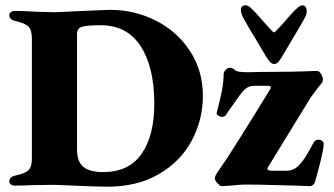

<svg xmlns="http://www.w3.org/2000/svg" viewBox="-20 -696 1259 723"><path d="M235 2 183 0 111 1Q57 3 33 3Q27 3 21 -1.5Q15 -6 15 -12Q15 -29 34 -34Q73 -42 86.5 -54.5Q100 -67 100 -97V-551Q100 -583 87 -596Q74 -609 34 -618Q15 -623 15 -640Q15 -646 21 -650.5Q27 -655 33 -655Q70 -655 111 -652Q165 -650 183 -650Q199 -650 273 -654Q383 -659 394 -659Q487 -659 567.5 -618Q648 -577 696 -503Q744 -429 744 -335Q744 -245 702 -166.5Q660 -88 578.5 -40.5Q497 7 385 7Q340 7 235 2ZM561 -306Q561 -442 510 -521.5Q459 -601 359 -601Q308 -601 289 -595.5Q270 -590 270 -568V-134Q270 -88 293.5 -68Q317 -48 369 -48Q465 -48 513 -116.5Q561 -185 561 -306ZM789 -25Q789 -32 797.5 -45Q806 -58 815 -71Q819 -77 823 -82.5Q827 -88 831 -94L877 -166Q935 -258 998 -361Q1000 -365 1000 -367Q1000 -373 987 -373H942Q927 -373 917 -369Q907 -365 897 -355Q888 -346 845 -284L829 -261Q824 -256 817 -256Q809 -256 802 -260.5Q795 -265 796 -271Q797 -275 809.5 -326Q822 -377 822 -414Q822 -425 829.5 -433Q837 -441 846 -441Q856 -441 866 -431Q874 -424 915 -424L957 -425Q1082 -425 1173 -429Q1182 -429 1189 -417.5Q1196 -406 1196 -395Q1196 -390 1193 -385Q1176 -365 1150 -329L990 -68Q987 -64 987 -60Q987 -53 1005 -53H1056Q1072 -53 1084 -58Q1096 -63 1108 -76Q1121 -90 1130.5 -105.5Q1140 -121 1148 -135.5Q1156 -150 1161 -159Q1167 -170 1179 -170Q1187 -170 1193 -165.5Q1199 -161 1199 -154Q1199 -139 1188.5 -95Q1178 -51 1166 -11Q1164 -4 1158.5 0.5Q1153 5 1146 5L1094 3Q1074 3 1017.5 1Q961 -1 904 -1Q884 -1 848 3L814 5Q809 5 799 -5.5Q789 -16 789 -25ZM973 -498 943 -549Q916 -592 895 -631Q887 -647 887 -658Q887 -676 905 -676Q913 -676 922 -668.5Q931 -661 948 -642Q952 -638 956.5 -632.5Q961 -627 966 -622Q988 -596 1006 -578Q1010 -574 1012 -574Q1014 -574 1018 -578Q1034 -594 1076 -642Q1092 -660 1102 -668Q1112 -676 1119 -676Q1126 -676 1130.5 -670Q1135 -664 1135 -654Q1135 -643 1129 -631Q1114 -603 1080 -547L1050 -496Q1037 -473 1029.5 -464Q1022 -455 1012 -455Q1003 -455 995 -464.5Q987 -474 973 -498Z"/></svg>

Font: EB Garamond ExtraBold
Style: Regular
Weight: 800
Designer: Georg Duffner and Octavio Pardo
Foundry: Georg Duffner
Version: Version 1.000